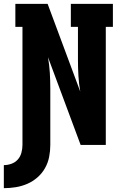

<svg xmlns="http://www.w3.org/2000/svg" viewBox="-34 -755 654 1000"><path d="M-14 225V105Q6 105 25.5 98Q45 91 58.5 76Q72 61 77.5 40.5Q83 20 83 0Q83 -154 83 -307.5Q83 -461 83 -615H46V-735H214L384 -278Q377 -318 374.5 -359Q372 -400 372 -441V-615H335V-735H554V-615H517V0H386L216 -457Q223 -417 225.5 -376Q228 -335 228 -294V0Q228 31 222 62Q216 93 200.5 120.5Q185 148 161 169Q137 190 108 202.5Q79 215 48 220Q17 225 -14 225Z"/></svg>

Font: Iosevka Slab Heavy Extended
Style: Regular
Weight: 900
Width: 7
Monospace: yes
Designer: Belleve Invis
Foundry: Belleve Invis
Version: Version 11.1.0; ttfautohint (v1.8.3)